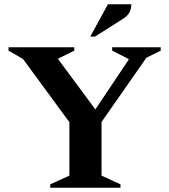

<svg xmlns="http://www.w3.org/2000/svg" viewBox="-20 -882 794 902"><path d="M216 0V-16L306 -57V-308L88 -605L20 -644V-660H329V-644L254 -607V-603L428 -368L584 -601V-605L507 -644V-660H735V-644L668 -611L457 -309V-57L546 -16V0ZM404 -710 487 -862H597Q597 -843 589 -825.5Q581 -808 557 -793L426 -710Z"/></svg>

Font: Spectral SC
Style: Bold
Weight: 700
Designer: Jean-Baptiste Levee
Foundry: Production Type
Version: Version 2.001